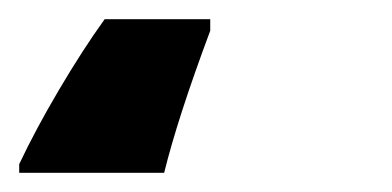

<svg xmlns="http://www.w3.org/2000/svg" viewBox="-51 41 408 200"><path d="M-31 212Q-14 176 10.5 134.5Q35 93 58 61H168V73Q134 164 120 221H-31Z"/></svg>

Font: Noto Sans UI CondBlack
Style: Italic
Weight: 900
Width: 3
Italic angle: -12°
Designer: Monotype Design Team
Foundry: Monotype Imaging Inc.
Version: Version 1.001